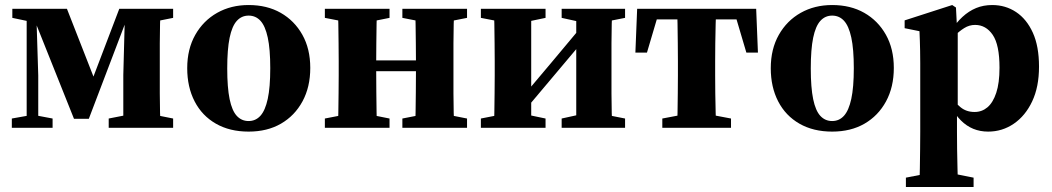

<svg xmlns="http://www.w3.org/2000/svg" viewBox="-20 -508 4180 763"><path d="M274 -36 117 -429H101V-473H246L365 -169L334 -158L454 -473H499L500 -430H483L333 -36ZM470 0V-210L477 -473H619Q617 -450 616 -413Q615 -376 615 -336Q615 -296 615 -264V-209Q615 -177 615 -137Q615 -97 616 -60.5Q617 -24 619 0ZM27 0V-37L100 -50H120L189 -37V0ZM412 0V-37L504 -55H578L668 -37V0ZM29 -437V-473H123V-420H110ZM86 0V-465H124L132 -208V0ZM524 -419V-473H668V-437L578 -419Z M968 15Q893 15 838 -16.5Q783 -48 753.5 -105Q724 -162 724 -237Q724 -313 756 -369.5Q788 -426 843 -457Q898 -488 968 -488Q1041 -488 1095.5 -457Q1150 -426 1181.5 -370Q1213 -314 1213 -238Q1213 -162 1182 -105Q1151 -48 1096.5 -16.5Q1042 15 968 15ZM968 -27Q996 -27 1015 -48Q1034 -69 1044 -115Q1054 -161 1054 -237Q1054 -313 1044 -359Q1034 -405 1015 -425.5Q996 -446 968 -446Q940 -446 921 -425Q902 -404 892.5 -358Q883 -312 883 -236Q883 -160 892.5 -114Q902 -68 921 -47.5Q940 -27 968 -27Z M1322 0Q1324 -24 1324.5 -60.5Q1325 -97 1325.5 -137Q1326 -177 1326 -209V-264Q1326 -296 1325.5 -336Q1325 -376 1324.5 -413Q1324 -450 1322 -473H1479Q1477 -450 1476.5 -413Q1476 -376 1475.5 -336Q1475 -296 1475 -264V-226Q1475 -185 1475.5 -142Q1476 -99 1476.5 -61.5Q1477 -24 1479 0ZM1629 0Q1631 -24 1631.5 -61.5Q1632 -99 1632.5 -142Q1633 -185 1633 -226V-264Q1633 -296 1632.5 -336Q1632 -376 1631.5 -413Q1631 -450 1629 -473H1786Q1784 -450 1783 -413Q1782 -376 1782 -336Q1782 -296 1782 -264V-209Q1782 -177 1782 -137Q1782 -97 1783 -60.5Q1784 -24 1786 0ZM1271 0V-37L1364 -55H1438L1528 -37V0ZM1271 -437V-473H1528V-437L1438 -419H1364ZM1579 0V-37L1671 -55H1745L1836 -37V0ZM1579 -437V-473H1836V-437L1745 -419H1671ZM1416 -225V-268H1689V-225Z M1891 0V-37L1983 -55H2062L2148 -37V0ZM2212 0V-37L2294 -55H2373L2464 -37V0ZM1942 0Q1944 -24 1944.5 -60.5Q1945 -97 1945.5 -137Q1946 -177 1946 -209V-264Q1946 -296 1945.5 -336Q1945 -376 1944.5 -413Q1944 -450 1942 -473H2091V0ZM2053 -55 2018 -100H2037L2171 -259L2304 -418L2335 -371H2319L2186 -213ZM2270 0V-473H2414Q2412 -450 2411 -413Q2410 -376 2410 -336Q2410 -296 2410 -264V-209Q2410 -177 2410 -137Q2410 -97 2411 -60.5Q2412 -24 2414 0ZM1891 -437V-473H2148V-437L2062 -419H1984ZM2212 -437V-473H2464V-437L2373 -419H2294Z M2505 -299 2512 -473H2985L2992 -299H2946L2896 -468L2946 -431H2550L2601 -468L2551 -299ZM2612 0V-37L2707 -55H2790L2885 -37V0ZM2670 0Q2672 -24 2672.5 -60.5Q2673 -97 2673.5 -137Q2674 -177 2674 -209V-264Q2674 -296 2673.5 -336Q2673 -376 2672.5 -413Q2672 -450 2670 -473H2826Q2825 -450 2824 -413Q2823 -376 2822.5 -336Q2822 -296 2822 -264V-209Q2822 -177 2822.5 -137Q2823 -97 2824 -60.5Q2825 -24 2826 0Z M3287 15Q3212 15 3157 -16.5Q3102 -48 3072.5 -105Q3043 -162 3043 -237Q3043 -313 3075 -369.5Q3107 -426 3162 -457Q3217 -488 3287 -488Q3360 -488 3414.5 -457Q3469 -426 3500.5 -370Q3532 -314 3532 -238Q3532 -162 3501 -105Q3470 -48 3415.5 -16.5Q3361 15 3287 15ZM3287 -27Q3315 -27 3334 -48Q3353 -69 3363 -115Q3373 -161 3373 -237Q3373 -313 3363 -359Q3353 -405 3334 -425.5Q3315 -446 3287 -446Q3259 -446 3240 -425Q3221 -404 3211.5 -358Q3202 -312 3202 -236Q3202 -160 3211.5 -114Q3221 -68 3240 -47.5Q3259 -27 3287 -27Z M3580 235V198L3672 180H3759L3849 198V235ZM3633 235Q3635 198 3635.5 160Q3636 122 3636.5 85.5Q3637 49 3637 16V-257Q3637 -286 3636.5 -306.5Q3636 -327 3635.5 -345.5Q3635 -364 3634 -384L3575 -396V-427L3764 -488L3779 -478L3783 -399L3786 -388V-82L3783 -73V16Q3783 48 3783.5 84.5Q3784 121 3785 159.5Q3786 198 3787 235ZM3907 15Q3875 15 3848 4Q3821 -7 3798.5 -29.5Q3776 -52 3757 -87H3738L3746 -137Q3774 -101 3797 -82Q3820 -63 3853 -63Q3882 -63 3904 -81.5Q3926 -100 3939 -139Q3952 -178 3952 -239Q3952 -330 3925 -369.5Q3898 -409 3855 -409Q3832 -409 3812 -396.5Q3792 -384 3774.5 -366.5Q3757 -349 3742 -331L3734 -384H3758Q3780 -418 3805 -441Q3830 -464 3859 -476Q3888 -488 3923 -488Q3976 -488 4018 -460Q4060 -432 4084.5 -378Q4109 -324 4109 -243Q4109 -163 4082 -105.5Q4055 -48 4009 -16.5Q3963 15 3907 15Z"/></svg>

Font: Source Serif 4 36pt
Style: Bold
Weight: 700
Designer: Frank Grießhammer
Foundry: Adobe Systems Incorporated
Version: Version 4.004;hotconv 1.0.116;makeotfexe 2.5.65601